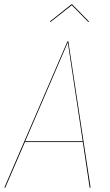

<svg xmlns="http://www.w3.org/2000/svg" viewBox="-22 -872 511 892"><path d="M311.5 -847.7 212.4 -769.5 209.5 -772 310.1 -852.1H313L391.6 -772L388.7 -769.5ZM394.5 0 362.8 -211.9H93.8L2.4 0H-2L291.5 -680.2H295.4L398.9 0ZM95.2 -215.8H362.3L293 -674.8Z"/></svg>

Font: Fira Sans Compressed Four
Style: Italic
Weight: 100
Width: 3
Italic angle: -8°
Designer: Carrois Corporate & Edenspiekermann AG
Foundry: Carrois Corporate GbR & Edenspiekermann AG
Version: Version 4.203;PS 004.203;hotconv 1.0.88;makeotf.lib2.5.64775